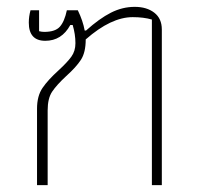

<svg xmlns="http://www.w3.org/2000/svg" viewBox="-20 -540 582 560"><path d="M88 -223Q88 -260 104 -283.5Q120 -307 151 -335Q176 -358 188 -374.5Q200 -391 200 -414Q200 -440 192 -467H185Q160 -421 112 -421Q64 -421 64 -474Q64 -492 69 -510H94V-449Q102 -447 109 -447Q141 -447 154.5 -462Q168 -477 175 -510H207Q222 -479 227 -451H231Q270 -486 303.5 -503Q337 -520 373 -520Q408 -520 430 -503Q452 -486 452 -454V0H423V-483Q399 -490 367 -490Q304 -490 230 -425Q230 -387 216 -365.5Q202 -344 173 -318Q145 -292 132 -272.5Q119 -253 119 -218V0H88Z"/></svg>

Font: Athiti ExtraLight
Style: Regular
Weight: 250
Version: Version 1.032